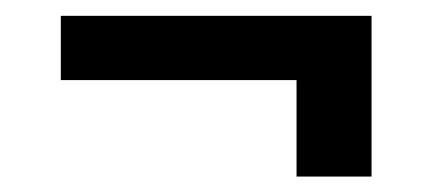

<svg xmlns="http://www.w3.org/2000/svg" viewBox="-20 -403 551 245"><path d="M454.1 -300.8H57.6V-382.8H454.1ZM454.1 -177.7H358.4V-345.7H454.1Z"/></svg>

Font: WEMIX Pretendard Variable
Style: Regular
Weight: 400
Designer: Base glyphs from Inter by Rasmus Andersson; Hangeul glyphs from Noto Sans CJK(Source Han Sans) by Jang Soo-young and Kan
Foundry: Kil Hyung-jin
Version: Version 1.000;Glyphs 3.2 (3208)